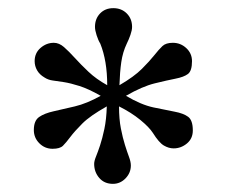

<svg xmlns="http://www.w3.org/2000/svg" viewBox="-20 -800 556 471"><path d="M272 -539Q272 -508 276.5 -485Q281 -462 286.5 -444.5Q292 -427 296.5 -415Q301 -403 301 -394Q301 -376 288 -362.5Q275 -349 257 -349Q236 -349 223.5 -363.5Q211 -378 211 -398Q211 -405 215.5 -416Q220 -427 225.5 -443.5Q231 -460 236 -483.5Q241 -507 242 -539Q201 -516 182 -497Q163 -478 152.5 -464Q142 -450 134.5 -442.5Q127 -435 109 -435Q90 -435 76.5 -448.5Q63 -462 63 -481Q63 -504 76 -513Q89 -522 111.5 -527Q134 -532 163.5 -539Q193 -546 227 -565Q197 -582 175 -589Q153 -596 137 -598.5Q121 -601 109.5 -602.5Q98 -604 89 -610Q77 -617 71 -627.5Q65 -638 65 -650Q65 -670 79.5 -682.5Q94 -695 112 -695Q125 -695 137 -684.5Q149 -674 163.5 -658Q178 -642 197 -624Q216 -606 243 -591Q243 -651 226 -693Q221 -701 217 -713.5Q213 -726 213 -734Q213 -754 225.5 -767Q238 -780 258 -780Q278 -780 291 -767Q304 -754 304 -734Q304 -726 300 -714.5Q296 -703 291 -693Q281 -672 277.5 -647.5Q274 -623 273 -591Q309 -612 328 -631Q347 -650 358.5 -664.5Q370 -679 378.5 -687Q387 -695 404 -695Q423 -695 437 -682Q451 -669 451 -650Q451 -626 441 -618.5Q431 -611 410.5 -607Q390 -603 359.5 -595.5Q329 -588 289 -565Q326 -543 356.5 -536.5Q387 -530 408.5 -526Q430 -522 441.5 -513.5Q453 -505 453 -480Q453 -460 438.5 -448Q424 -436 406 -436Q394 -436 382 -443Q370 -450 355 -474Q346 -488 324 -506Q302 -524 272 -539Z"/></svg>

Font: SVN-Libre Baskerville
Style: Regular
Weight: 400
Designer: Pablo Impallari, Rodrigo Fuenzalida
Foundry: Pablo Impallari, Rodrigo Fuenzalida
Version: Version 1.000; ttfautohint (v1.8.4)